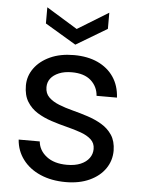

<svg xmlns="http://www.w3.org/2000/svg" viewBox="-54 -801 630 853"><g transform="rotate(5 261.0 -374.5)"><path d="M271.1 8.5Q207.3 8.5 157.9 -12.9Q108.5 -34.3 79.5 -72.9Q50.4 -111.4 46.7 -161.4H140.7Q144.5 -121.5 178.6 -95Q212.8 -68.4 269.8 -68.4Q306 -68.4 330.9 -79.1Q355.9 -89.8 369 -108Q382.1 -126.2 382.1 -148.6Q382.1 -174.8 364.3 -191Q346.6 -207.2 317.7 -217.4Q288.9 -227.7 254.4 -236.3Q219.9 -244.9 185.4 -256.2Q150.9 -267.4 122 -285.2Q93.2 -302.9 75.4 -331.6Q57.7 -360.2 57.7 -403.7Q57.7 -445.7 82.7 -480.5Q107.7 -515.3 152.9 -536.1Q198.1 -556.8 259.1 -556.8Q319.9 -556.8 365.1 -536.1Q410.3 -515.3 436.4 -477Q462.5 -438.7 465.5 -385.2H374.5Q371.5 -426.3 341.5 -453.1Q311.4 -479.9 256.1 -479.9Q222.9 -479.9 198.9 -469.8Q174.8 -459.7 162.1 -443.1Q149.4 -426.4 149.4 -404.4Q149.4 -376.5 166.8 -359.5Q184.2 -342.4 212.3 -331.2Q240.4 -319.9 274.4 -311.2Q308.4 -302.5 342.5 -291.3Q376.6 -280.2 405.5 -263Q434.3 -245.9 452.4 -218.8Q470.6 -191.6 471.3 -149.4Q471.3 -104.6 446.7 -68.8Q422 -33 376.9 -12.3Q331.7 8.5 271.1 8.5ZM260.6 -673.3 398.7 -758V-685.9L260.6 -603.4L122.3 -685.9V-758Z"/></g></svg>

Font: Poppins Variable
Style: Regular
Weight: 100
Designer: Jonny Pinhorn
Foundry: Indian Type Foundry
Version: Version 6.000